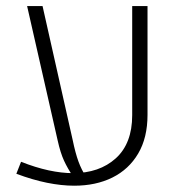

<svg xmlns="http://www.w3.org/2000/svg" viewBox="-20 -588 587 619"><path d="M219.2 10.7Q178.2 10.7 131.3 1.2Q84.5 -8.3 32.7 -27.8L47.9 -66.4Q94.7 -47.9 136.7 -38.8Q178.7 -29.8 214.8 -29.8Q300.3 -29.8 353.3 -77.6Q406.2 -125.5 406.2 -216.8V-568.4H455.6V-217.8Q455.6 -144 425.5 -93Q395.5 -42 342.3 -15.6Q289.1 10.7 219.2 10.7ZM67.4 -568.4H117.2L214.4 -136.2Q223.1 -94.2 232.9 -67.4Q242.7 -40.5 258.3 -16.6L215.8 -18.6Q198.2 -44.4 186.5 -69.8Q174.8 -95.2 166 -134.8Z"/></svg>

Font: Heebo ExtraLight
Style: Regular
Weight: 250
Designer: Oded Ezer
Foundry: Ezer Type House
Version: Version 3.100